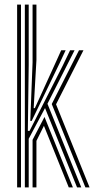

<svg xmlns="http://www.w3.org/2000/svg" viewBox="-20 -820 413 840"><path d="M88.7 0V-800H105.6V-536.9L101.8 -247.5H109.4L254 -532L286.6 -600H306.2L187.6 -366L335.6 0H317.2L177 -347.2L105.6 -212.8V0ZM122.5 0V-208.3L174.7 -308.4L299 0H280.9L172.2 -269.6L139.4 -203.7V0ZM54.9 0V-800H71.8V0ZM353.7 0 206.4 -364.8 325.6 -600H345.1L225.2 -363.6L371.9 0ZM112.5 -290.8 122.5 -547V-800H139.4V-557.3L127.3 -346.8H132.5L226.3 -552.6L247.7 -600H267.2L240.7 -543.3L118.5 -290.8Z"/></svg>

Font: Big Shoulders Inline Text SC Thin
Style: Regular
Weight: 100
Designer: Patric King
Foundry: XO Type Co
Version: Version 2.002